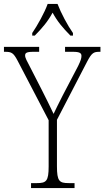

<svg xmlns="http://www.w3.org/2000/svg" viewBox="-28 -951 528 971"><path d="M135 -784V-771H148C187 -811 213 -841 238 -887C263 -841 289 -811 328 -771H341V-784C314 -822 280 -886 263 -931H213C197 -886 161 -822 135 -784ZM129 0H349V-25H319C272 -25 260 -35 260 -110V-345L413 -640C436 -684 446 -689 475 -689H480V-714H301V-689H341C376 -689 384 -682 384 -668C384 -656 380 -644 367 -617L290 -470C269 -428 253 -397 243 -375C224 -414 205 -455 183 -497L121 -618C109 -641 99 -658 99 -670C99 -682 104 -689 140 -689H170V-714H-8V-689H-2C30 -689 40 -684 61 -644L218 -343V-109C218 -35 206 -25 159 -25H129Z"/></svg>

Font: Noto Serif Georgian Condensed ExtraLight
Style: Regular
Weight: 200
Width: 3
Designer: Monotype Design Team, Akaki Razmadze
Foundry: Google LLC
Version: Version 2.003